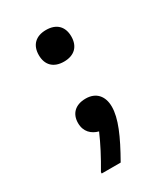

<svg xmlns="http://www.w3.org/2000/svg" viewBox="-131 -500 536 614"><g transform="rotate(-30 137.5 -193.5)"><path d="M137.5 -320C175.8 -320 197.5 -341.7 197.5 -378.3C197.5 -415 175.8 -436.7 137.5 -436.7C99.2 -436.7 77.5 -415 77.5 -378.3C77.5 -341.7 99.2 -320 137.5 -320ZM132.5 50C174.2 -23.3 197.5 -76.7 197.5 -119.2C197.5 -158.3 175.8 -183.3 137.5 -183.3C98.3 -183.3 77.5 -160.8 77.5 -127.5C77.5 -95 97.5 -77.5 122.5 -70.8C106.7 -34.2 86.7 4.2 62.5 45V50Z"/></g></svg>

Font: Familjen Grotesk
Style: Regular
Weight: 400
Designer: Anders Wikstroem, Jonas Baeckman, Matilda Gysing, Kristian Moeller
Foundry: Familjen STHLM AB
Version: Version 2.000